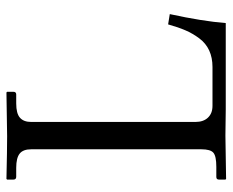

<svg xmlns="http://www.w3.org/2000/svg" viewBox="-80 -606 687 566"><g transform="rotate(-90 263.0 -322.5)"><path d="M349.1 -39.1Q376.5 -39.1 397.7 -48.8Q418.9 -58.6 433.3 -77.9Q447.8 -97.2 457 -118.7Q466.3 -140.1 474.6 -169.9L504.9 -165Q483.9 -68.4 478.5 0H224.1L146.5 -1L19 1L17.1 -1V-20Q17.1 -27.8 24.9 -27.8H54.7Q86.4 -27.8 96.4 -36.6Q106.4 -45.4 106.4 -71.8V-573.7Q106.4 -597.2 93.8 -607.4Q81.1 -617.7 51.8 -617.7H25.4Q17.1 -617.7 17.1 -626V-644.5L19 -646.5Q106 -644.5 145 -644.5L273.9 -646.5L275.9 -644.5V-626Q275.9 -617.7 268.1 -617.7H241.7Q211.9 -617.7 199.5 -606.7Q187 -595.7 187 -573.7V-89.4Q187 -65.9 199.7 -52.5Q212.4 -39.1 234.4 -39.1Z"/></g></svg>

Font: Libertinage
Style: f
Weight: 400
Designer: OSP
Foundry: OSP
Version: Version 1.0; 2008; OFL relea